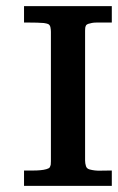

<svg xmlns="http://www.w3.org/2000/svg" viewBox="-20 -608 386 628"><path d="M131.8 -54.7Q140.1 -57.1 142.6 -60.5Q145 -64.9 146 -69.8Q146.5 -75.7 146.5 -80.6V-503.9Q146.5 -510.7 145 -518.6Q143.6 -525.9 137.7 -529.3Q133.3 -531.2 123.5 -532.7Q113.3 -533.7 101.3 -533.9Q89.4 -534.2 78.1 -534.2H61H59.6H58.6V-535.2V-539.1V-585.4V-586.9V-587.9H59.6H61H343.3H344.7H345.7V-586.9V-585.4V-539.1V-535.2V-534.2H344.7H343.3H305.7H294.9Q287.6 -534.2 280.8 -533Q273.9 -531.7 268.1 -529.8Q263.2 -527.8 261.2 -524.9V-524.4Q259.3 -521 258.8 -517.1Q258.3 -512.2 258.3 -507.8V-83Q258.3 -73.7 261.2 -64.5Q263.7 -56.2 273.4 -53.7Q290 -49.3 307.6 -49.8Q326.2 -50.3 343.3 -50.3H344.7H345.7V-48.8V-47.9V-2.4V-1V0H344.7H343.3H61H59.6H58.6V-1V-2.4V-47.9V-48.8V-50.3H59.6H61H75.7H90.8Q101.6 -50.3 112.3 -51.3Q123 -52.2 131.8 -54.7Z"/></svg>

Font: RIT Rachana
Style: Bold
Weight: 700
Designer: Hussain KH
Version: 1.5.2